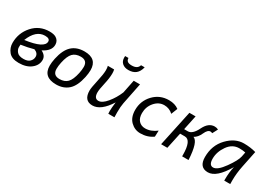

<svg xmlns="http://www.w3.org/2000/svg" viewBox="15 -1548 3352 2384"><g transform="rotate(30 1691.0 -356.5)"><path d="M233.4 10.7Q133.3 10.7 88.9 -43.7Q44.4 -98.1 44.4 -168.5Q44.4 -310.5 137.7 -415.3Q231 -520 375 -520Q436.5 -520 469.2 -499.5Q517.1 -469.7 517.1 -411.1Q517.1 -323.2 403.3 -266.6Q474.6 -232.4 474.6 -169.4Q474.6 -93.8 408.7 -41.5Q342.8 10.7 233.4 10.7ZM152.3 -271Q420.9 -307.1 420.9 -402.8Q420.9 -446.3 351.6 -446.3Q221.7 -446.3 152.3 -271ZM260.7 -62Q320.3 -62 350.1 -91.6Q379.9 -121.1 379.9 -160.2Q379.9 -212.4 319.8 -234.4Q237.3 -210.9 141.1 -197.3Q139.6 -184.1 139.6 -160.6Q139.6 -126.5 166.7 -94.2Q193.8 -62 260.7 -62Z M770 10.3Q585.4 10.3 585.4 -154.3Q585.4 -199.2 597.7 -258.3Q627.4 -397.5 695.3 -460Q763.2 -522.5 874 -522.5Q1053.7 -522.5 1053.7 -358.4Q1053.7 -313.5 1041.5 -253.9Q1011.2 -111.3 942.4 -50.5Q873.5 10.3 770 10.3ZM772.9 -69.3Q844.7 -69.3 885.7 -110.4Q926.8 -151.4 949.7 -258.3Q960.4 -309.6 960.4 -350.6Q960.4 -442.9 866.2 -442.9Q793.5 -442.9 752.7 -401.4Q711.9 -359.9 689.5 -253.9Q678.7 -202.6 678.7 -161.6Q678.7 -69.3 772.9 -69.3Z M1211.9 -512.2H1302.2Q1308.1 -488.3 1308.1 -457.5Q1308.1 -391.6 1286.6 -297.9Q1265.1 -204.1 1265.1 -163.6Q1265.1 -76.2 1326.7 -76.2Q1379.9 -76.2 1442.1 -151.4Q1504.4 -226.6 1544.4 -322.3L1583 -512.2H1673.3L1611.8 -207Q1601.1 -153.8 1601.1 -70.3L1602.5 0.5H1514.6Q1512.7 -19.5 1512.7 -39.1Q1512.7 -80.1 1523.4 -167.5Q1411.1 10.7 1290.5 10.7Q1168.5 10.7 1168.5 -134.3Q1168.5 -173.8 1193.6 -285.2Q1218.8 -396.5 1218.8 -451.7Q1218.8 -488.3 1211.9 -512.2ZM1457.5 -593.8Q1402.3 -593.8 1369.4 -622.8Q1336.4 -651.9 1336.4 -703.6Q1336.4 -714.4 1337.4 -724.6H1385.3Q1385.3 -695.8 1403.3 -679.7Q1421.4 -663.6 1466.3 -663.6Q1548.8 -663.6 1565.4 -724.6H1617.7Q1601.1 -657.2 1561.5 -625.5Q1522 -593.8 1457.5 -593.8Z M1978 12.7Q1897.9 12.7 1838.6 -44.9Q1779.3 -102.5 1779.3 -209Q1779.3 -337.9 1866.9 -430.4Q1954.6 -522.9 2085.4 -522.9Q2171.4 -522.9 2227.5 -480L2191.9 -389.6Q2137.7 -439.9 2065.4 -439.9Q1986.8 -439.9 1929.7 -373.5Q1872.6 -307.1 1872.6 -216.3Q1872.6 -146 1907.7 -108.2Q1942.9 -70.3 2000 -70.3Q2082.5 -70.3 2161.1 -130.9L2157.7 -42.5Q2082 12.7 1978 12.7Z M2664.6 0H2572.8V-17.6Q2572.8 -231.4 2478.5 -231.4H2410.2L2360.8 0H2271.5L2380.9 -513.2H2469.7L2425.8 -304.7H2478.5Q2544.9 -304.7 2598.1 -414.1Q2651.4 -523.4 2739.3 -523.4Q2768.1 -523.4 2792 -510.7L2752.4 -435.5Q2735.8 -442.9 2723.6 -442.9Q2685.1 -442.9 2655 -375Q2625 -307.1 2573.2 -279.3Q2650.9 -258.3 2664.6 0Z M2974.1 -71.8Q3035.2 -71.8 3118.9 -189Q3202.6 -306.2 3215.3 -369.1L3228 -433.1Q3194.3 -441.9 3139.6 -441.9Q3041 -441.9 2978 -352.3Q2915 -262.7 2915 -165.5Q2915 -71.8 2974.1 -71.8ZM2946.8 12.7Q2822.3 12.7 2822.3 -135.7Q2822.3 -302.7 2927.7 -412.8Q3033.2 -522.9 3158.7 -522.9Q3252.4 -522.9 3332.5 -500L3284.7 -266.1Q3261.7 -153.3 3261.7 -54.2Q3261.7 -21 3262.2 0H3176.8L3176.3 -18.6Q3176.3 -122.1 3196.8 -206.1Q3069.8 12.7 2946.8 12.7Z"/></g></svg>

Font: Cadman
Style: Italic
Weight: 400
Italic angle: -12°
Designer: Paul James MIller
Foundry: High-Logic / Made with FontCreator
Version: Version 2.114;March 28, 2021;FontCreator 13.0.0.2683 64-bit